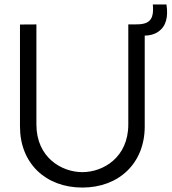

<svg xmlns="http://www.w3.org/2000/svg" viewBox="-20 -830 773 865"><path d="M351 15C515.5 15 632 -94.5 632 -260V-669.5C654 -670 674.5 -674.5 692 -686.5C730 -712 738 -755.5 730 -810H668.5C671.5 -772.5 671 -732.5 625.5 -723C610.5 -719.5 595 -720.5 580.5 -720H558V-269.5C558 -120 444.5 -54.5 351 -54.5C258.5 -54.5 144 -119.5 144 -269.5V-720L70 -719.5V-260C70 -93.5 186.5 15 351 15Z"/></svg>

Font: Hauora
Style: Regular
Weight: 400
Designer: Mikhail Sharanda
Foundry: WCYS & Co.
Version: Version 1.010